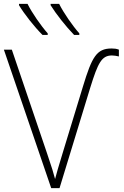

<svg xmlns="http://www.w3.org/2000/svg" viewBox="-20 -970 640 990"><path d="M362 -790H389V-798C355 -836 307 -905 285 -950H241V-943C269 -898 320 -833 362 -790ZM199 -790H226V-798C192 -836 144 -905 122 -950H78V-943C105 -898 156 -833 199 -790ZM244 0H287L446 -520C485 -645 504 -684 557 -684C568 -684 580 -682 593 -679V-714C580 -719 569 -720 555 -720C478 -720 454 -676 408 -525L304 -184C279 -102 273 -81 264 -47C255 -80 249 -102 222 -181L41 -714H0Z"/></svg>

Font: Noto Sans Mono ExtraLight
Style: Regular
Weight: 200
Designer: Monotype Design Team
Foundry: Monotype Imaging Inc.
Version: Version 2.014